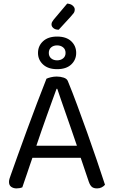

<svg xmlns="http://www.w3.org/2000/svg" viewBox="-20 -1038 632 1066"><path d="M428 -162H160Q153 -142 145 -118.5Q137 -95 129.5 -72.5Q122 -50 115 -30.5Q108 -11 104 2Q90 8 71 8Q55 8 42.5 -0.5Q30 -9 30 -28Q30 -37 33 -46.5Q36 -56 40 -67Q55 -109 78.5 -175Q102 -241 129.5 -315.5Q157 -390 185.5 -465.5Q214 -541 238 -601Q246 -605 262 -609Q278 -613 295 -613Q315 -613 333.5 -607Q352 -601 357 -587Q381 -529 408.5 -454.5Q436 -380 464 -302Q492 -224 517.5 -148.5Q543 -73 563 -12Q555 -3 544 2.5Q533 8 519 8Q500 8 490 -0.5Q480 -9 473 -29ZM294 -545Q283 -515 269 -476.5Q255 -438 240 -396Q225 -354 210 -311Q195 -268 182 -229H407Q392 -274 376 -319.5Q360 -365 345.5 -407Q331 -449 318.5 -484.5Q306 -520 298 -545ZM353 -1018Q372 -1017 383.5 -1007Q395 -997 395 -986Q395 -973 388.5 -964.5Q382 -956 372 -945L306 -873Q287 -873 276.5 -882Q266 -891 266 -902Q266 -910 269 -915.5Q272 -921 278 -929ZM191 -744Q191 -783 219 -809Q247 -835 297 -835Q348 -835 375.5 -809Q403 -783 403 -744Q403 -706 375.5 -680Q348 -654 297 -654Q247 -654 219 -680Q191 -706 191 -744ZM251 -744Q251 -725 264 -714Q277 -703 297 -703Q317 -703 330.5 -714Q344 -725 344 -744Q344 -764 330.5 -775Q317 -786 297 -786Q277 -786 264 -775Q251 -764 251 -744Z"/></svg>

Font: Baloo Chettan 2
Style: Regular
Weight: 400
Designer: Maithili Shingre, Unnati Kotecha and Ek Type
Foundry: Ek Type
Version: Version 1.640;hotconv 1.0.111;makeotfexe 2.5.65597; ttfautoh